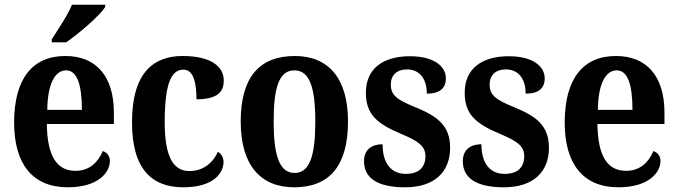

<svg xmlns="http://www.w3.org/2000/svg" viewBox="-20 -786 2881 816"><path d="M200 -619V-606H261C318 -645 405 -721 427 -756V-766H286C268 -721 227 -662 200 -619ZM268 10C396 10 447 -52 447 -102C447 -124 434 -138 417 -144C397 -97 361 -60 301 -60C222 -60 181 -121 179 -259H464V-307C464 -465 386 -548 258 -548C119 -548 40 -453 40 -265C40 -91 117 10 268 10ZM328 -319H181C182 -428 213 -487 261 -487C309 -487 328 -423 328 -319Z M759 10C887 10 930 -50 930 -98C930 -117 921 -132 906 -141C886 -95 844 -59 785 -59C711 -59 680 -130 680 -267C680 -439 711 -490 760 -490C803 -490 815 -432 815 -364C910 -364 931 -400 931 -444C931 -503 877 -548 756 -548C636 -548 541 -481 541 -266C541 -63 629 10 759 10Z M1230 10C1381 10 1459 -82 1459 -270C1459 -457 1373 -548 1233 -548C1082 -548 1003 -457 1003 -270C1003 -82 1089 10 1230 10ZM1232 -51C1167 -51 1143 -126 1143 -270C1143 -414 1166 -487 1231 -487C1296 -487 1320 -414 1320 -270C1320 -126 1297 -51 1232 -51Z M1702 10C1826 10 1893 -55 1893 -158C1893 -252 1839 -292 1746 -330C1667 -362 1641 -381 1641 -427C1641 -467 1667 -491 1710 -491C1760 -491 1794 -455 1794 -388C1849 -388 1875 -411 1875 -453C1875 -501 1829 -547 1722 -547C1610 -547 1535 -496 1535 -392C1535 -299 1583 -260 1685 -217C1758 -186 1788 -166 1788 -122C1788 -78 1763 -47 1705 -47C1642 -47 1606 -92 1606 -173C1565 -173 1527 -154 1527 -101C1527 -34 1577 10 1702 10Z M2122 10C2246 10 2313 -55 2313 -158C2313 -252 2259 -292 2166 -330C2087 -362 2061 -381 2061 -427C2061 -467 2087 -491 2130 -491C2180 -491 2214 -455 2214 -388C2269 -388 2295 -411 2295 -453C2295 -501 2249 -547 2142 -547C2030 -547 1955 -496 1955 -392C1955 -299 2003 -260 2105 -217C2178 -186 2208 -166 2208 -122C2208 -78 2183 -47 2125 -47C2062 -47 2026 -92 2026 -173C1985 -173 1947 -154 1947 -101C1947 -34 1997 10 2122 10Z M2608 10C2736 10 2787 -52 2787 -102C2787 -124 2774 -138 2757 -144C2737 -97 2701 -60 2641 -60C2562 -60 2521 -121 2519 -259H2804V-307C2804 -465 2726 -548 2598 -548C2459 -548 2380 -453 2380 -265C2380 -91 2457 10 2608 10ZM2668 -319H2521C2522 -428 2553 -487 2601 -487C2649 -487 2668 -423 2668 -319Z"/></svg>

Font: Noto Serif Condensed
Style: Bold
Weight: 700
Width: 3
Designer: Monotype Design Team
Foundry: Monotype Imaging Inc.
Version: Version 2.015